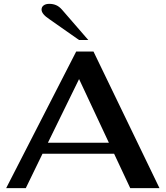

<svg xmlns="http://www.w3.org/2000/svg" viewBox="-20 -978 861 998"><path d="M573 -179H201L114 0H12L376 -710H466L809 0H657ZM546 -236 391 -567 229 -236ZM237 -878Q196 -905 196 -928Q196 -942 207 -950Q218 -958 236 -958Q256 -958 272 -951Q288 -944 302 -928L439 -770H391Z"/></svg>

Font: Fahkwang SemiBold
Style: Regular
Weight: 600
Designer: Suppakit Chalermlarp | Katatrad Co.,Ltd.
Foundry: Cadson Demak Co.,Ltd.
Version: Version 1.000; ttfautohint (v1.6)